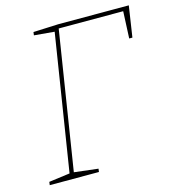

<svg xmlns="http://www.w3.org/2000/svg" viewBox="-104 -779 785 867"><g transform="rotate(-15 288.5 -346.0)"><path d="M22 0 24 -15 129 -29 121 -21 224 -671 230 -663 128 -672 130 -687 247 -692H577L555 -547H540L546 -680L552 -673H236L245 -678L141 -21L135 -29L254 -15L252 0Z"/></g></svg>

Font: Bitter Thin
Style: Italic
Weight: 100
Italic angle: -9°
Designer: Sol Matas, and Bitter project Authors
Foundry: Sol Matas
Version: Version 2.002